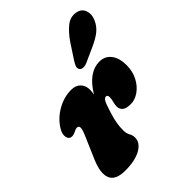

<svg xmlns="http://www.w3.org/2000/svg" viewBox="-205 -821 941 941"><g transform="rotate(-45 265.5 -350.0)"><path d="M44 -293Q23.5 -293 19 -314.5Q14.5 -336 31.5 -362.5Q58.5 -405.5 105 -431.8Q151.5 -458 200.5 -458Q232 -458 249.5 -440Q267 -422 267 -392.5Q267 -380 264 -362.5Q321 -458 397.5 -458Q434.5 -458 456.8 -429.5Q479 -401 479 -351.5Q479 -308 461.2 -274.2Q443.5 -240.5 415.8 -221Q388 -201.5 358.5 -201.5Q326 -201.5 313.5 -213.2Q301 -225 301 -242Q301 -257 305.2 -270.2Q309.5 -283.5 309.5 -299Q309.5 -314.5 298 -314.5Q288.5 -314.5 280.8 -300.5Q273 -286.5 260 -244.5Q249 -210 245 -185.2Q241 -160.5 241 -137Q241 -115.5 249.2 -101.5Q257.5 -87.5 257.5 -71.5Q257.5 -35 217.2 -12.5Q177 10 110 10Q42 10 26.5 -28.5Q11 -67 41 -136.5L89.5 -249Q104 -282.5 103 -294.8Q102 -307 89.5 -307Q81 -307 63.5 -298Q53.5 -293 44 -293ZM361.5 -623.5Q390 -666 420.5 -690.5Q451 -715 487 -708Q518 -702 527.2 -675.2Q536.5 -648.5 523.5 -619Q511 -590 488.2 -571Q465.5 -552 423.5 -533L348 -499Q334 -492.5 320.2 -493Q306.5 -493.5 301 -502.5Q295 -513 300.2 -525.8Q305.5 -538.5 315 -552.5Z"/></g></svg>

Font: Fraunces 144pt S100 Black
Style: Italic
Weight: 900
Italic angle: -16°
Version: Version 1.000; ttfautohint (v1.8.3)